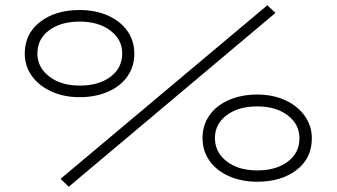

<svg xmlns="http://www.w3.org/2000/svg" viewBox="-20 -674 1278 729"><path d="M210 5 995 -654 1026 -625 241 35ZM74 -471Q74 -546 132.5 -591Q191 -636 282 -636Q342 -636 389.5 -615Q437 -594 463.5 -556.5Q490 -519 490 -471Q490 -421 463.5 -383.5Q437 -346 389.5 -325.5Q342 -305 282 -305Q223 -305 175.5 -326.5Q128 -348 101 -385.5Q74 -423 74 -471ZM444 -471Q444 -524 399 -558Q354 -592 283 -592Q211 -592 166.5 -559Q122 -526 122 -471Q122 -418 167 -383.5Q212 -349 283 -349Q355 -349 399.5 -382.5Q444 -416 444 -471ZM749 -150Q749 -199 775.5 -236.5Q802 -274 849.5 -294.5Q897 -315 957 -315Q1016 -315 1063 -293.5Q1110 -272 1137 -234Q1164 -196 1164 -149Q1164 -73 1106 -28.5Q1048 16 957 16Q897 16 849.5 -5Q802 -26 775.5 -63.5Q749 -101 749 -150ZM1117 -149Q1117 -202 1072.5 -236Q1028 -270 957 -270Q885 -270 840.5 -236.5Q796 -203 796 -150Q796 -96 840.5 -61.5Q885 -27 957 -27Q1029 -27 1073 -60.5Q1117 -94 1117 -149Z"/></svg>

Font: BioRhyme Expanded Light
Style: Regular
Weight: 300
Width: 7
Designer: Aoife Mooney
Foundry: Aoife Mooney Type
Version: Version 1.001